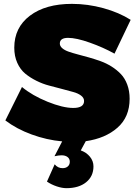

<svg xmlns="http://www.w3.org/2000/svg" viewBox="-20 -731 704 998"><path d="M7.8 -105 94.2 -278.8Q147.5 -234.4 227.3 -202.1Q307.1 -169.9 360.8 -169.9Q417 -169.9 417 -206.1Q417 -222.2 401.4 -234.1Q385.7 -246.1 360.4 -252.9Q335 -259.8 302.2 -268.6Q269.5 -277.3 235.6 -286.1Q201.7 -294.9 168.9 -311.3Q136.2 -327.6 110.8 -348.6Q85.4 -369.6 69.8 -404.3Q54.2 -439 54.2 -482.9Q54.2 -587.9 135.5 -649.4Q216.8 -710.9 354 -710.9Q436 -710.9 517.6 -688.5Q599.1 -666 659.2 -627.9L575.2 -452.1Q517.1 -484.4 447 -509.3Q377 -534.2 334 -534.2Q291 -534.2 291 -504.9Q291 -491.2 303.5 -480.5Q315.9 -469.7 336.9 -462.4Q357.9 -455.1 385 -448Q412.1 -440.9 442.4 -432.4Q472.7 -423.8 502.7 -413.1Q532.7 -402.3 559.8 -385.3Q586.9 -368.2 607.9 -346.4Q628.9 -324.7 641.4 -291.5Q653.8 -258.3 653.8 -217.8Q653.8 -123 590.8 -67.4Q527.8 -11.7 425.8 2.9L399.9 50.8Q429.7 61.5 447.8 84Q465.8 106.4 465.8 133.8Q465.8 185.5 427.7 216.3Q389.6 247.1 325.2 247.1Q302.7 247.1 274.9 237.8Q247.1 228.5 224.1 212.9L264.2 123Q280.3 143.1 305.2 143.1Q322.3 143.1 332.5 134Q342.8 125 342.8 109.9Q342.8 94.2 331.1 85.2Q319.3 76.2 299.8 76.2Q285.2 76.2 263.2 81.1L303.2 3.9Q222.7 -3.4 144.5 -32Q66.4 -60.5 7.8 -105Z"/></svg>

Font: Trueno Black
Style: Regular
Weight: 900
Designer: Julieta Ulanovsky
Foundry: Julieta Ulanovsky
Version: Version 3.001b | FøM Fix